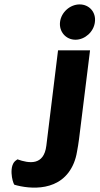

<svg xmlns="http://www.w3.org/2000/svg" viewBox="-20 -722 451 870"><path d="M45 115C113 135 260 151 315 16C321 1 326 -16 329 -35C332 -53 336 -72 338 -91L388 -494H243L190 -62C179 29 112 19 59 0L55 3C17 25 36 104 45 115ZM252 -622C247 -579 278 -542 322 -542C365 -542 405 -578 410 -622C416 -667 384 -702 341 -702C297 -702 257 -666 252 -622Z"/></svg>

Font: Bluebird
Style: SfBdExtObl
Weight: 700
Designer: Jasper
Foundry: Cannot Into Space Fonts
Version: Version 0.98